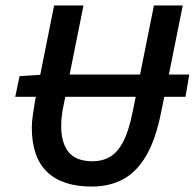

<svg xmlns="http://www.w3.org/2000/svg" viewBox="-20 -674 716 706"><path d="M317 12Q209 12 153 -42Q97 -96 97 -205Q97 -227 101 -253Q105 -279 109 -304L112 -318H36L52 -394L128 -399L179 -654H287L236 -400H495L546 -654H652L601 -400H676L662 -318H584L573 -264Q553 -162 517.5 -101.5Q482 -41 432 -14.5Q382 12 317 12ZM205 -211Q205 -148 232.5 -114.5Q260 -81 321 -81Q356 -81 384 -97Q412 -113 433 -153Q454 -193 468 -264L479 -318H220L214 -288Q205 -246 205 -211Z"/></svg>

Font: Source Sans 3 Semibold
Style: Italic
Weight: 600
Italic angle: -11°
Designer: Paul D. Hunt
Foundry: Adobe
Version: Version 3.052;hotconv 1.1.0;makeotfexe 2.6.0